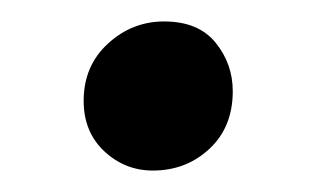

<svg xmlns="http://www.w3.org/2000/svg" viewBox="-20 -149 294 179"><path d="M122.5 10Q96.5 10 77.2 -8Q58 -26 58 -55Q58 -87.5 80.5 -108.2Q103 -129 133 -129Q165 -129 181 -109.2Q197 -89.5 197 -64Q197 -30.5 175.2 -10.2Q153.5 10 122.5 10Z"/></svg>

Font: Merriweather 24pt Medium
Style: Regular
Weight: 500
Designer: Eben Sorkin
Foundry: Eben Sorkin
Version: Version 2.100